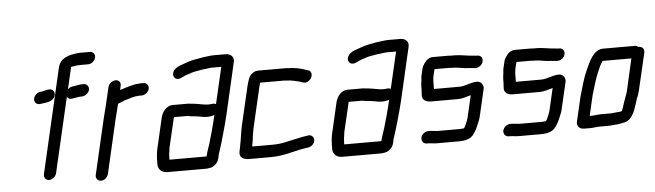

<svg xmlns="http://www.w3.org/2000/svg" viewBox="-47 -866 3761 1102"><g transform="rotate(-5 1833.5 -315.0)"><path d="M183 -413C212 -417 246 -418 263 -437C279 -455 276 -476 264 -486C249 -499 222 -487 200 -483H194C184 -482 175 -477 167 -470C141 -445 155 -411 183 -413ZM242 -9 342 -441C348 -430 358 -425 373 -428C386 -429 406 -435 420 -435H427C446 -435 468 -451 472 -470C476 -488 463 -505 445 -505H438C425 -505 400 -501 387 -498L377 -497C368 -495 359 -490 352 -483L381 -609C382 -609 382 -609 382 -610C398 -612 416 -616 433 -616H480C499 -616 519 -632 523 -651C527 -670 515 -686 496 -686H449C440 -686 432 -686 425 -685C373 -679 324 -667 311 -611L172 -9C168 9 181 26 199 26C217 26 238 9 242 -9Z M585 -476 561 -374C555 -350 547 -319 541 -294L468 21C464 40 477 56 496 56C515 56 534 40 538 21L611 -295C617 -320 626 -351 631 -374L632 -376C645 -380 653 -384 667 -390L712 -404C722 -406 735 -410 746 -410C751 -411 756 -411 761 -411H771C790 -411 810 -427 814 -446C818 -465 806 -481 787 -481H777C770 -481 764 -481 758 -480C743 -480 727 -475 712 -472C692 -467 670 -459 650 -453L655 -476C660 -496 648 -511 629 -511C610 -511 590 -496 585 -476Z M902 -85C902 -90 903 -96 904 -101L944 -271H1013C1018 -271 1021 -271 1026 -270L1046 -267C1053 -266 1059 -266 1067 -265C1091 -263 1109 -256 1133 -256C1149 -256 1164 -258 1177 -263L1174 -253C1163 -204 1147 -149 1134 -104C1126 -79 1117 -56 1111 -30H898C897 -31 897 -31 897 -32C898 -47 898 -67 902 -85ZM1149 -326C1122 -326 1096 -334 1070 -337L1050 -339C1042 -340 1035 -341 1028 -341H942C910 -341 882 -310 874 -274L834 -101C827 -71 826 -43 826 -18C823 15 842 40 880 40H1108C1113 39 1119 38 1126 37C1146 34 1170 14 1175 -7C1178 -14 1179 -21 1180 -27C1181 -32 1182 -38 1185 -45C1196 -79 1204 -103 1214 -140C1223 -173 1236 -217 1244 -252L1314 -556C1321 -585 1301 -605 1269 -605H1199C1192 -605 1183 -604 1176 -603C1159 -601 1136 -599 1120 -595C1098 -591 1076 -588 1056 -581C1027 -569 978 -562 964 -530C955 -509 965 -492 981 -488C993 -485 1006 -492 1017 -497C1031 -506 1051 -509 1067 -516C1088 -523 1110 -524 1132 -529L1151 -531C1162 -532 1172 -535 1183 -535H1240L1191 -324C1179 -332 1166 -326 1149 -326Z M1302 -41C1295 -9 1319 6 1352 6H1478C1555 6 1607 -16 1675 -27L1690 -29C1703 -31 1714 -34 1723 -44C1748 -69 1731 -105 1701 -99C1656 -93 1614 -81 1572 -73C1548 -67 1523 -64 1494 -64H1377C1377 -69 1378 -73 1379 -77C1385 -102 1385 -127 1391 -152C1392 -162 1395 -174 1398 -187L1447 -398C1449 -406 1451 -415 1454 -425H1587C1593 -425 1598 -425 1602 -424C1621 -424 1635 -422 1652 -418C1664 -416 1663 -415 1673 -413C1679 -412 1684 -410 1689 -408L1699 -405C1718 -397 1739 -412 1747 -426C1759 -448 1751 -466 1737 -471L1727 -474C1698 -485 1661 -494 1622 -494C1617 -495 1611 -495 1604 -495H1448C1429 -495 1410 -482 1401 -469C1391 -455 1382 -420 1377 -398L1328 -187C1319 -147 1317 -114 1309 -78C1306 -66 1305 -53 1302 -41Z M1909 -85C1909 -90 1910 -96 1911 -101L1951 -271H2020C2025 -271 2028 -271 2033 -270L2053 -267C2060 -266 2066 -266 2074 -265C2098 -263 2116 -256 2140 -256C2156 -256 2171 -258 2184 -263L2181 -253C2170 -204 2154 -149 2141 -104C2133 -79 2124 -56 2118 -30H1905C1904 -31 1904 -31 1904 -32C1905 -47 1905 -67 1909 -85ZM2156 -326C2129 -326 2103 -334 2077 -337L2057 -339C2049 -340 2042 -341 2035 -341H1949C1917 -341 1889 -310 1881 -274L1841 -101C1834 -71 1833 -43 1833 -18C1830 15 1849 40 1887 40H2115C2120 39 2126 38 2133 37C2153 34 2177 14 2182 -7C2185 -14 2186 -21 2187 -27C2188 -32 2189 -38 2192 -45C2203 -79 2211 -103 2221 -140C2230 -173 2243 -217 2251 -252L2321 -556C2328 -585 2308 -605 2276 -605H2206C2199 -605 2190 -604 2183 -603C2166 -601 2143 -599 2127 -595C2105 -591 2083 -588 2063 -581C2034 -569 1985 -562 1971 -530C1962 -509 1972 -492 1988 -488C2000 -485 2013 -492 2024 -497C2038 -506 2058 -509 2074 -516C2095 -523 2117 -524 2139 -529L2158 -531C2169 -532 2179 -535 2190 -535H2247L2198 -324C2186 -332 2173 -326 2156 -326Z M2710 -471H2704C2695 -471 2682 -474 2674 -474C2671 -474 2668 -474 2663 -475C2636 -478 2608 -484 2580 -484H2560C2553 -485 2546 -485 2540 -485H2455C2436 -485 2419 -475 2405 -455C2397 -444 2392 -434 2390 -425L2380 -383C2378 -376 2379 -369 2378 -362C2375 -341 2373 -326 2374 -307C2374 -295 2372 -284 2372 -273C2370 -245 2392 -232 2424 -232H2575C2604 -232 2627 -242 2652 -248L2622 -118C2619 -107 2614 -97 2611 -89L2605 -75C2603 -70 2600 -67 2597 -62C2590 -62 2583 -60 2575 -60H2450C2432 -60 2416 -64 2399 -64H2392C2373 -65 2353 -48 2349 -30C2345 -11 2357 5 2375 6H2382C2400 6 2416 10 2434 10H2559C2597 10 2631 3 2648 -24C2660 -40 2669 -57 2677 -78C2682 -90 2688 -102 2692 -118L2729 -277C2734 -299 2718 -322 2695 -322C2657 -322 2626 -302 2591 -302H2445C2446 -328 2443 -354 2450 -383L2458 -415H2542C2549 -414 2556 -414 2563 -414C2595 -414 2624 -404 2656 -404C2665 -404 2679 -401 2688 -401H2694C2714 -401 2733 -417 2737 -436C2741 -455 2730 -471 2710 -471Z M3182 -471H3176C3167 -471 3154 -474 3146 -474C3143 -474 3140 -474 3135 -475C3108 -478 3080 -484 3052 -484H3032C3025 -485 3018 -485 3012 -485H2927C2908 -485 2891 -475 2877 -455C2869 -444 2864 -434 2862 -425L2852 -383C2850 -376 2851 -369 2850 -362C2847 -341 2845 -326 2846 -307C2846 -295 2844 -284 2844 -273C2842 -245 2864 -232 2896 -232H3047C3076 -232 3099 -242 3124 -248L3094 -118C3091 -107 3086 -97 3083 -89L3077 -75C3075 -70 3072 -67 3069 -62C3062 -62 3055 -60 3047 -60H2922C2904 -60 2888 -64 2871 -64H2864C2845 -65 2825 -48 2821 -30C2817 -11 2829 5 2847 6H2854C2872 6 2888 10 2906 10H3031C3069 10 3103 3 3120 -24C3132 -40 3141 -57 3149 -78C3154 -90 3160 -102 3164 -118L3201 -277C3206 -299 3190 -322 3167 -322C3129 -322 3098 -302 3063 -302H2917C2918 -328 2915 -354 2922 -383L2930 -415H3014C3021 -414 3028 -414 3035 -414C3067 -414 3096 -404 3128 -404C3137 -404 3151 -401 3160 -401H3166C3186 -401 3205 -417 3209 -436C3213 -455 3202 -471 3182 -471Z M3277 -1C3282 0 3289 0 3298 0H3321C3336 0 3357 -4 3372 -4H3429C3440 -4 3454 -7 3466 -7C3471 -8 3475 -8 3479 -8C3491 -9 3508 -14 3519 -16C3562 -27 3578 -74 3593 -122L3600 -144C3607 -161 3609 -165 3615 -187L3666 -405C3670 -424 3658 -440 3639 -440H3635C3629 -445 3622 -448 3614 -448H3433C3375 -448 3348 -378 3326 -329C3306 -285 3294 -235 3279 -185L3246 -43C3241 -22 3256 -1 3277 -1ZM3493 -78C3488 -78 3482 -78 3475 -77L3456 -75C3452 -74 3448 -74 3445 -74H3386C3371 -74 3351 -70 3337 -70H3322L3348 -183C3361 -228 3374 -274 3391 -315C3401 -337 3409 -359 3423 -378H3589L3546 -189C3541 -171 3538 -168 3533 -152L3525 -130C3519 -113 3517 -102 3510 -86L3509 -82C3504 -81 3498 -78 3493 -78Z"/></g></svg>

Font: Electronic
Style: BdIt
Weight: 700
Version: Version 1.011